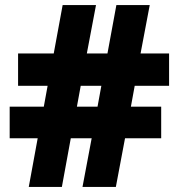

<svg xmlns="http://www.w3.org/2000/svg" viewBox="-20 -734 702 754"><path d="M509 -397 494 -315H613V-191H471L435 0H304L340 -191H258L223 0H93L128 -191H18V-315H152L167 -397H51V-524H191L226 -714H357L321 -524H402L437 -714H568L532 -524H644V-397ZM282 -315H363L378 -397H297Z"/></svg>

Font: Noto Sans Hebrew Thin Black
Style: Regular
Weight: 900
Version: Version 3.001